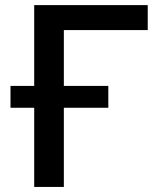

<svg xmlns="http://www.w3.org/2000/svg" viewBox="-20 -739 618 759"><path d="M232.4 0V-313H408.2V-399.4H232.4V-620.1H564V-718.8H115.2V-399.4H21.5V-313H115.2V0Z"/></svg>

Font: Winston Medium
Style: Regular
Weight: 500
Designer: Vernon Adams, Kim Jin-seong, David Berlow, Cristiano Sobral
Foundry: The Winston Project Authors
Version: Version 3.004